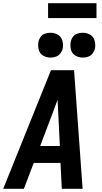

<svg xmlns="http://www.w3.org/2000/svg" viewBox="-34 -1170 630 1190"><path d="M-14 0H114L175 -160H341L349 0H478L425 -735H282ZM215 -265 300 -490Q306 -506 311.5 -521Q317 -536 323 -552Q324 -536 324.5 -521Q325 -506 326 -490L337 -265ZM479 -813Q496 -813 513 -819Q530 -825 541 -840Q552 -855 555 -871Q559 -896 552 -919.5Q545 -943 524.5 -955Q504 -967 479 -967Q462 -967 445 -961.5Q428 -956 417.5 -941Q407 -926 404 -909Q400 -884 406.5 -860.5Q413 -837 434 -825Q455 -813 479 -813ZM279 -813Q296 -813 313 -819Q330 -825 341 -840Q352 -855 355 -871Q359 -896 352 -919.5Q345 -943 324.5 -955Q304 -967 279 -967Q262 -967 245 -961.5Q228 -956 217.5 -941Q207 -926 204 -909Q200 -884 206.5 -860.5Q213 -837 234 -825Q255 -813 279 -813ZM264 -1058H564V-1150H264Z"/></svg>

Font: Iosevka Sparkle Oblique
Style: Bold
Weight: 700
Italic angle: -9°
Designer: Belleve Invis
Foundry: Belleve Invis
Version: Version 4.5.0; ttfautohint (v1.8.3)